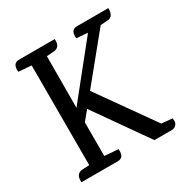

<svg xmlns="http://www.w3.org/2000/svg" viewBox="-156 -814 924 949"><g transform="rotate(-30 306.0 -339.5)"><path d="M587 -679Q587 -628 552 -628L512 -625L304 -370L528 -54L590 -48Q591 -41 591 -30.5Q591 -20 581.5 -10Q572 0 557 0H458L247 -300L204 -248V-56L282 -50Q287 0 249 0H41V-8Q41 -49 76 -52L117 -54V-623L44 -629Q39 -679 77 -679H281V-670Q281 -631 246 -628L205 -625L204 -331L439 -624L375 -629Q370 -679 407 -679Z"/></g></svg>

Font: Karma Medium
Style: Regular
Weight: 500
Designer: Joana Correia
Foundry: Indian Type Foundry
Version: Version 1.202;PS 1.0;hotconv 1.0.78;makeotf.lib2.5.61930; tt